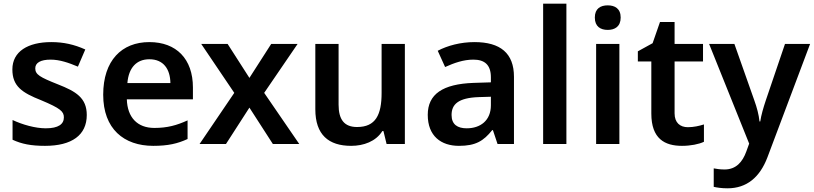

<svg xmlns="http://www.w3.org/2000/svg" viewBox="-20 -780 4408 1040"><path d="M450 -157C450 -250 391 -285 294 -323C196 -362 171 -376 171 -410C171 -440 200 -457 254 -457C304 -457 352 -440 402 -419L442 -512C382 -539 324 -552 258 -552C131 -552 47 -501 47 -404C47 -313 99 -278 203 -237C308 -193 326 -176 326 -144C326 -108 297 -85 228 -85C171 -85 101 -105 48 -130V-23C98 0 148 10 224 10C369 10 450 -48 450 -157Z M789 -552C639 -552 539 -452 539 -267C539 -82 651 10 810 10C890 10 942 -2 996 -27V-128C937 -101 886 -87 816 -87C724 -87 670 -144 667 -242H1025V-306C1025 -461 935 -552 789 -552ZM789 -459C866 -459 902 -405 903 -330H670C677 -415 721 -459 789 -459Z M1249 -277 1061 0H1204L1331 -197L1458 0H1601L1411 -277L1592 -542H1449L1331 -358L1213 -542H1070Z M2173 -542H2047V-277C2047 -158 2015 -92 1914 -92C1845 -92 1814 -132 1814 -213V-542H1688V-188C1688 -50 1760 10 1882 10C1950 10 2016 -14 2051 -70H2057L2074 0H2173Z M2550 -552C2475 -552 2404 -533 2351 -505L2391 -417C2440 -439 2490 -457 2544 -457C2604 -457 2639 -430 2639 -361V-334L2545 -331C2378 -325 2297 -270 2297 -158C2297 -43 2369 10 2466 10C2556 10 2599 -16 2646 -75H2650L2675 0H2764V-364C2764 -492 2690 -552 2550 -552ZM2573 -254 2639 -256V-210C2639 -127 2582 -85 2508 -85C2459 -85 2426 -105 2426 -157C2426 -215 2462 -250 2573 -254Z M3048 0V-760H2922V0Z M3272 -751C3233 -751 3202 -734 3202 -685C3202 -636 3233 -618 3272 -618C3310 -618 3342 -636 3342 -685C3342 -734 3310 -751 3272 -751ZM3335 -542H3209V0H3335Z M3706 -91C3664 -91 3634 -115 3634 -166V-447H3788V-542H3634V-661H3555L3515 -546L3435 -502V-447H3508V-165C3508 -28 3581 10 3674 10C3721 10 3766 1 3793 -12V-106C3768 -98 3737 -91 3706 -91Z M3821 -542 4038 -2 4022 42C4002 97 3967 138 3905 138C3882 138 3860 135 3846 132V232C3864 236 3888 240 3921 240C4025 240 4096 180 4137 72L4368 -542H4232L4128 -236C4115 -197 4103 -156 4098 -122H4094C4090 -160 4080 -197 4066 -236L3958 -542Z"/></svg>

Font: Noto Sans Arabic UI SmBd
Style: Regular
Weight: 600
Designer: Monotype Design Team, Nadine Chahine and Nizar Qandah
Foundry: Monotype Imaging Inc.
Version: Version 2.010